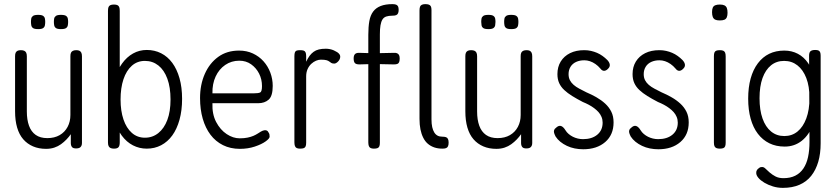

<svg xmlns="http://www.w3.org/2000/svg" viewBox="-20 -709 4060 930"><path d="M203 12Q168 12 140 0Q112 -12 92.5 -34.5Q73 -57 63 -91Q53 -125 53 -170V-437Q53 -448 56 -454Q59 -460 65 -463Q71 -466 81 -466Q91 -466 97.5 -463Q104 -460 107 -453.5Q110 -447 110 -436V-169Q110 -129 120.5 -100Q131 -71 153 -55.5Q175 -40 209 -40Q244 -40 269 -54.5Q294 -69 307.5 -94.5Q321 -120 321 -152V-437Q321 -448 324 -454Q327 -460 333.5 -463Q340 -466 350 -466Q359 -466 365 -463Q371 -460 374 -453.5Q377 -447 377 -436V-16Q377 -8 374 -2Q371 4 365 7Q359 10 349 10Q342 10 337 8.5Q332 7 329 3.5Q326 0 324.5 -5Q323 -10 323 -16V-59Q314 -46 302 -33.5Q290 -21 275.5 -10.5Q261 0 243 6Q225 12 203 12ZM275 -568Q258 -568 251 -573Q244 -578 242.5 -586.5Q241 -595 241 -603Q241 -612 242.5 -619.5Q244 -627 251 -632Q258 -637 275 -637Q293 -637 300 -632Q307 -627 308.5 -619Q310 -611 310 -603Q310 -595 308.5 -586.5Q307 -578 300 -573Q293 -568 275 -568ZM165 -568Q147 -568 140 -573Q133 -578 131.5 -586.5Q130 -595 130 -603Q130 -612 131.5 -619.5Q133 -627 140 -632Q147 -637 165 -637Q182 -637 189 -632Q196 -627 197.5 -619Q199 -611 199 -603Q199 -595 197.5 -586.5Q196 -578 189 -573Q182 -568 165 -568Z M691 11Q655 11 624 -5Q593 -21 570 -52Q547 -83 534.5 -127Q522 -171 522 -227Q522 -281 535 -325Q548 -369 571 -401Q594 -433 624.5 -450Q655 -467 691 -467Q729 -467 760.5 -451Q792 -435 814.5 -404.5Q837 -374 849.5 -330Q862 -286 862 -230Q862 -174 849.5 -129Q837 -84 814.5 -53Q792 -22 760.5 -5.5Q729 11 691 11ZM682 -42Q719 -42 747 -64.5Q775 -87 790.5 -128Q806 -169 806 -227Q806 -286 790.5 -328Q775 -370 747 -392Q719 -414 682 -414Q645 -414 618.5 -390.5Q592 -367 578 -325Q564 -283 564 -227Q564 -172 578 -130.5Q592 -89 618.5 -65.5Q645 -42 682 -42ZM532 11Q522 11 515.5 8Q509 5 506 -1.5Q503 -8 503 -19V-656Q503 -668 505.5 -674.5Q508 -681 514.5 -684Q521 -687 532 -687Q543 -687 549 -684Q555 -681 557.5 -674.5Q560 -668 560 -656V-19Q560 -3 554 4Q548 11 532 11Z M1142 12Q1096 12 1060 -6Q1024 -24 999.5 -56.5Q975 -89 962 -134Q949 -179 949 -234Q949 -299 972 -351Q995 -403 1037 -433.5Q1079 -464 1138 -464Q1175 -464 1205 -450Q1235 -436 1256.5 -412Q1278 -388 1289.5 -357Q1301 -326 1301 -293Q1301 -244 1281.5 -226.5Q1262 -209 1230 -209H1009Q1007 -156 1027 -118Q1047 -80 1078 -59.5Q1109 -39 1141 -39Q1163 -39 1179.5 -42.5Q1196 -46 1207.5 -51Q1219 -56 1227.5 -61.5Q1236 -67 1243.5 -71.5Q1251 -76 1260 -78Q1266 -79 1271.5 -77Q1277 -75 1279 -70Q1284 -63 1285 -58.5Q1286 -54 1286 -47Q1286 -38 1266.5 -24Q1247 -10 1214 1Q1181 12 1142 12ZM1009 -257H1211Q1231 -257 1240 -261Q1249 -265 1249 -292Q1249 -325 1235 -352.5Q1221 -380 1196.5 -397.5Q1172 -415 1139 -415Q1101 -415 1071 -394.5Q1041 -374 1024.5 -338.5Q1008 -303 1009 -257Z M1433 11Q1423 11 1417 8Q1411 5 1408.5 -2Q1406 -9 1406 -20V-437Q1406 -449 1408.5 -455.5Q1411 -462 1417 -464Q1423 -466 1434 -466Q1444 -466 1450.5 -464Q1457 -462 1460 -455.5Q1463 -449 1463 -437V-410Q1471 -427 1479.5 -438.5Q1488 -450 1499 -458Q1510 -466 1524.5 -469.5Q1539 -473 1558 -473Q1568 -473 1578 -471Q1588 -469 1597 -465Q1606 -461 1613 -456.5Q1620 -452 1624 -446.5Q1628 -441 1628 -435Q1628 -422 1618 -411.5Q1608 -401 1599 -401Q1590 -401 1585 -404Q1580 -407 1575 -411Q1570 -415 1561 -417.5Q1552 -420 1534 -420Q1523 -420 1511 -415Q1499 -410 1488 -400Q1477 -390 1470 -374.5Q1463 -359 1463 -339V-18Q1463 -7 1460.5 -0.5Q1458 6 1451.5 8.5Q1445 11 1433 11Z M1791 11Q1781 11 1775 8Q1769 5 1766.5 -2Q1764 -9 1764 -20V-540Q1764 -579 1769 -607Q1774 -635 1787.5 -653Q1801 -671 1824 -680Q1847 -689 1881 -689Q1892 -689 1898.5 -686.5Q1905 -684 1908 -678Q1911 -672 1911 -661Q1911 -651 1908 -644.5Q1905 -638 1898.5 -635.5Q1892 -633 1880 -633Q1863 -633 1851 -629Q1839 -625 1832.5 -614.5Q1826 -604 1823 -586.5Q1820 -569 1820 -542V-17Q1820 -7 1817.5 -0.5Q1815 6 1808.5 8.5Q1802 11 1791 11ZM1723 -453 1790 -451 1886 -453Q1897 -454 1903.5 -451Q1910 -448 1913 -442Q1916 -436 1916 -426Q1916 -415 1913.5 -408.5Q1911 -402 1905 -399.5Q1899 -397 1888 -397L1790 -399L1721 -397Q1705 -397 1699 -403.5Q1693 -410 1693 -426Q1693 -441 1700 -447.5Q1707 -454 1723 -453Z M2123 11Q2101 11 2083.5 5Q2066 -1 2052.5 -12.5Q2039 -24 2030 -42Q2021 -60 2016.5 -82.5Q2012 -105 2012 -133V-658Q2012 -670 2014.5 -676.5Q2017 -683 2023.5 -686Q2030 -689 2040 -689Q2051 -689 2057.5 -686.5Q2064 -684 2067 -678Q2070 -672 2070 -661V-131Q2070 -109 2073.5 -93.5Q2077 -78 2083.5 -67.5Q2090 -57 2099.5 -52Q2109 -47 2122 -47Q2134 -47 2140.5 -44.5Q2147 -42 2150 -35.5Q2153 -29 2153 -18Q2153 -7 2150 -0.5Q2147 6 2140.5 8.5Q2134 11 2123 11Z M2384 12Q2349 12 2321 0Q2293 -12 2273.5 -34.5Q2254 -57 2244 -91Q2234 -125 2234 -170V-437Q2234 -448 2237 -454Q2240 -460 2246 -463Q2252 -466 2262 -466Q2272 -466 2278.5 -463Q2285 -460 2288 -453.5Q2291 -447 2291 -436V-169Q2291 -129 2301.5 -100Q2312 -71 2334 -55.5Q2356 -40 2390 -40Q2425 -40 2450 -54.5Q2475 -69 2488.5 -94.5Q2502 -120 2502 -152V-437Q2502 -448 2505 -454Q2508 -460 2514.5 -463Q2521 -466 2531 -466Q2540 -466 2546 -463Q2552 -460 2555 -453.5Q2558 -447 2558 -436V-16Q2558 -8 2555 -2Q2552 4 2546 7Q2540 10 2530 10Q2523 10 2518 8.5Q2513 7 2510 3.5Q2507 0 2505.5 -5Q2504 -10 2504 -16V-59Q2495 -46 2483 -33.5Q2471 -21 2456.5 -10.5Q2442 0 2424 6Q2406 12 2384 12ZM2456 -568Q2439 -568 2432 -573Q2425 -578 2423.5 -586.5Q2422 -595 2422 -603Q2422 -612 2423.5 -619.5Q2425 -627 2432 -632Q2439 -637 2456 -637Q2474 -637 2481 -632Q2488 -627 2489.5 -619Q2491 -611 2491 -603Q2491 -595 2489.5 -586.5Q2488 -578 2481 -573Q2474 -568 2456 -568ZM2346 -568Q2328 -568 2321 -573Q2314 -578 2312.5 -586.5Q2311 -595 2311 -603Q2311 -612 2312.5 -619.5Q2314 -627 2321 -632Q2328 -637 2346 -637Q2363 -637 2370 -632Q2377 -627 2378.5 -619Q2380 -611 2380 -603Q2380 -595 2378.5 -586.5Q2377 -578 2370 -573Q2363 -568 2346 -568Z M2805 14Q2784 14 2764 10Q2744 6 2726 -2.5Q2708 -11 2694 -22.5Q2680 -34 2671 -48Q2666 -58 2664 -65Q2662 -72 2664 -78.5Q2666 -85 2672 -89Q2685 -102 2696.5 -99Q2708 -96 2719 -78Q2725 -68 2734.5 -60Q2744 -52 2755 -46.5Q2766 -41 2778.5 -38Q2791 -35 2804 -35Q2847 -35 2873 -56.5Q2899 -78 2899 -115Q2899 -130 2893.5 -143Q2888 -156 2879 -166Q2870 -176 2858 -185Q2846 -194 2832 -201.5Q2818 -209 2803 -215Q2774 -230 2751.5 -244Q2729 -258 2713 -273Q2697 -288 2688.5 -306.5Q2680 -325 2680 -350Q2680 -385 2696 -411Q2712 -437 2741 -451.5Q2770 -466 2810 -466Q2827 -466 2842.5 -462.5Q2858 -459 2872 -453Q2886 -447 2898.5 -438Q2911 -429 2922 -418Q2932 -407 2933.5 -397Q2935 -387 2928 -379Q2918 -367 2907.5 -366Q2897 -365 2888 -377Q2877 -390 2864 -399Q2851 -408 2837.5 -412.5Q2824 -417 2810 -417Q2788 -417 2770.5 -409Q2753 -401 2743.5 -385.5Q2734 -370 2734 -350Q2734 -333 2740.5 -320.5Q2747 -308 2758.5 -298Q2770 -288 2786 -279.5Q2802 -271 2820 -262Q2846 -251 2869.5 -237.5Q2893 -224 2911.5 -207Q2930 -190 2941 -168Q2952 -146 2952 -116Q2952 -56 2911.5 -21Q2871 14 2805 14Z M3169 14Q3148 14 3128 10Q3108 6 3090 -2.5Q3072 -11 3058 -22.5Q3044 -34 3035 -48Q3030 -58 3028 -65Q3026 -72 3028 -78.5Q3030 -85 3036 -89Q3049 -102 3060.5 -99Q3072 -96 3083 -78Q3089 -68 3098.5 -60Q3108 -52 3119 -46.5Q3130 -41 3142.5 -38Q3155 -35 3168 -35Q3211 -35 3237 -56.5Q3263 -78 3263 -115Q3263 -130 3257.5 -143Q3252 -156 3243 -166Q3234 -176 3222 -185Q3210 -194 3196 -201.5Q3182 -209 3167 -215Q3138 -230 3115.5 -244Q3093 -258 3077 -273Q3061 -288 3052.5 -306.5Q3044 -325 3044 -350Q3044 -385 3060 -411Q3076 -437 3105 -451.5Q3134 -466 3174 -466Q3191 -466 3206.5 -462.5Q3222 -459 3236 -453Q3250 -447 3262.5 -438Q3275 -429 3286 -418Q3296 -407 3297.5 -397Q3299 -387 3292 -379Q3282 -367 3271.5 -366Q3261 -365 3252 -377Q3241 -390 3228 -399Q3215 -408 3201.5 -412.5Q3188 -417 3174 -417Q3152 -417 3134.5 -409Q3117 -401 3107.5 -385.5Q3098 -370 3098 -350Q3098 -333 3104.5 -320.5Q3111 -308 3122.5 -298Q3134 -288 3150 -279.5Q3166 -271 3184 -262Q3210 -251 3233.5 -237.5Q3257 -224 3275.5 -207Q3294 -190 3305 -168Q3316 -146 3316 -116Q3316 -56 3275.5 -21Q3235 14 3169 14Z M3466 11Q3456 11 3449.5 8Q3443 5 3440.5 -1.5Q3438 -8 3438 -19V-437Q3438 -448 3440.5 -454.5Q3443 -461 3449.5 -463.5Q3456 -466 3467 -466Q3478 -466 3484 -463Q3490 -460 3492.5 -453.5Q3495 -447 3495 -435V-18Q3495 -7 3492.5 -0.5Q3490 6 3483.5 8.5Q3477 11 3466 11ZM3466 -610Q3452 -610 3444 -614Q3436 -618 3432.5 -627Q3429 -636 3429 -650Q3429 -664 3432.5 -672Q3436 -680 3444.5 -683.5Q3453 -687 3467 -687Q3481 -687 3489 -683Q3497 -679 3500.5 -670.5Q3504 -662 3504 -647Q3504 -634 3500.5 -625.5Q3497 -617 3489 -613.5Q3481 -610 3466 -610Z M3772 201Q3747 201 3724 194Q3701 187 3682.5 176Q3664 165 3653.5 152.5Q3643 140 3643 129Q3643 121 3645 117.5Q3647 114 3650 110Q3657 104 3660.5 102Q3664 100 3672 100Q3680 100 3688 108Q3696 116 3708 126.5Q3720 137 3736 145.5Q3752 154 3775 154Q3808 154 3832 142Q3856 130 3871.5 107Q3887 84 3894 51.5Q3901 19 3901 -22L3899 -439Q3899 -455 3906 -461Q3913 -467 3929 -467Q3939 -467 3944.5 -464.5Q3950 -462 3952.5 -456Q3955 -450 3955 -439V-15Q3955 35 3943.5 74.5Q3932 114 3909.5 142.5Q3887 171 3852.5 186Q3818 201 3772 201ZM3781 1Q3739 1 3706.5 -15Q3674 -31 3651 -61Q3628 -91 3616 -134Q3604 -177 3604 -231Q3604 -286 3616 -329Q3628 -372 3651 -402.5Q3674 -433 3706 -448.5Q3738 -464 3779 -464Q3815 -464 3844.5 -448.5Q3874 -433 3894.5 -403Q3915 -373 3926.5 -330Q3938 -287 3938 -232Q3938 -159 3918.5 -107Q3899 -55 3863.5 -27Q3828 1 3781 1ZM3779 -50Q3816 -50 3843 -72Q3870 -94 3885.5 -135.5Q3901 -177 3901 -234Q3901 -291 3885.5 -331Q3870 -371 3842.5 -392.5Q3815 -414 3778 -414Q3741 -414 3714.5 -392.5Q3688 -371 3673.5 -331Q3659 -291 3659 -233Q3659 -176 3673.5 -135Q3688 -94 3715 -72Q3742 -50 3779 -50Z"/></svg>

Font: Fredoka SemiCondensed Light
Style: Regular
Weight: 300
Width: 4
Designer: Ben Nathan
Foundry: Milena B. Brandão, Ben Nathan
Version: Version 2.001